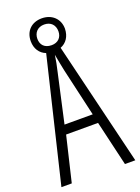

<svg xmlns="http://www.w3.org/2000/svg" viewBox="-162 -941 738 1011"><g transform="rotate(-20 207.0 -435.5)"><path d="M356 0H414L247 -691C281 -704 302 -735 303 -778C303 -834 262 -871 206 -871C150 -871 111 -835 111 -777C111 -735 132 -704 166 -691L0 0H58L118 -252H297ZM208 -720C168 -720 148 -744 148 -777C148 -811 170 -836 207 -836C244 -836 266 -812 266 -777C266 -742 243 -720 208 -720ZM224 -574 286 -304H128L188 -574C196 -609 202 -637 206 -667C211 -637 217 -609 224 -574Z"/></g></svg>

Font: Noto Sans Arabic UI XCn Lt
Style: Regular
Weight: 300
Width: 2
Designer: Monotype Design Team, Nadine Chahine and Nizar Qandah
Foundry: Monotype Imaging Inc.
Version: Version 2.010